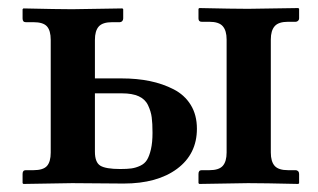

<svg xmlns="http://www.w3.org/2000/svg" viewBox="-20 -456 789 477"><path d="M543 -357.9Q543 -379.9 533.4 -390.9Q523.9 -401.9 500 -401.9H481Q473.1 -401.9 473.1 -410.2V-434.1L475.1 -436Q560.1 -434.1 596.2 -434.1L721.2 -436L723.1 -434.1V-410.2Q723.1 -406.7 720.5 -404.3Q717.8 -401.9 714.8 -401.9H695.8Q671.9 -401.9 662.4 -390.9Q652.8 -379.9 652.8 -357.9V-77.1Q652.8 -54.7 662.4 -43.9Q671.9 -33.2 695.8 -33.2H714.8Q717.8 -33.2 720.5 -30.8Q723.1 -28.3 723.1 -23.9V-1L721.2 1Q635.3 -1 596.2 -1L475.1 1L473.1 -1V-23.9Q473.1 -33.2 481 -33.2H500Q523.9 -33.2 533.4 -43.9Q543 -54.7 543 -77.1ZM283.2 -224.1H215.8V-79.1Q215.8 -52.7 229.2 -44.4Q242.7 -36.1 278.8 -36.1Q295.9 -36.1 306.6 -37.6Q317.4 -39.1 328.4 -44.2Q339.4 -49.3 345.2 -58.8Q351.1 -68.4 355 -85.2Q358.9 -102.1 358.9 -126Q358.9 -149.9 356.9 -164.6Q355 -179.2 347.9 -194.3Q340.8 -209.5 324.7 -216.8Q308.6 -224.1 283.2 -224.1ZM106 -77.1V-356.9Q106 -379.9 96.7 -390.4Q87.4 -400.9 63 -400.9H43.9Q36.1 -400.9 36.1 -410.2V-433.1L38.1 -435.1Q124 -433.1 159.2 -433.1L284.2 -435.1L286.1 -433.1V-410.2Q286.1 -406.2 283.7 -403.6Q281.2 -400.9 277.8 -400.9H258.8Q234.9 -400.9 225.3 -390.1Q215.8 -379.4 215.8 -356.9V-261.2H282.2Q320.3 -261.2 352.3 -254.6Q384.3 -248 411.4 -234.1Q438.5 -220.2 453.9 -195.3Q469.2 -170.4 469.2 -136.2Q469.2 -73.2 419.9 -36.6Q370.6 0 287.1 0L159.2 -1L38.1 1L36.1 -1V-23.9Q36.1 -33.2 43.9 -33.2H63Q87.4 -33.2 96.7 -43.7Q106 -54.2 106 -77.1Z"/></svg>

Font: Linux Libertine G
Style: Semibold
Weight: 600
Designer: Philipp H. Poll
Foundry: Philipp H. Poll
Version: Version 5.1.1